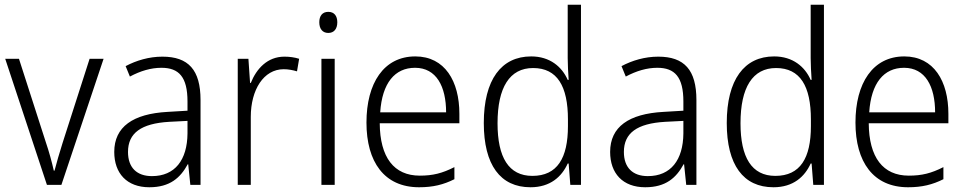

<svg xmlns="http://www.w3.org/2000/svg" viewBox="-20 -780 4072 810"><path d="M178 0H239L417 -532H358L244 -177C231 -135 218 -92 210 -60H207C199 -96 187 -140 173 -181L60 -532H2Z M665 -541C609 -541 555 -525 510 -501L528 -457C573 -481 617 -494 661 -494C735 -494 771 -455 771 -352V-313L687 -308C541 -300 462 -245 462 -139C462 -49 515 10 610 10C697 10 741 -30 772 -87H774L783 0H826V-358C826 -485 775 -541 665 -541ZM693 -266 771 -270V-217C770 -105 718 -37 621 -37C558 -37 520 -72 520 -139C520 -219 576 -259 693 -266Z M1180 -541C1108 -541 1062 -490 1038 -430H1035L1028 -532H983V0H1038V-287C1038 -401 1092 -488 1177 -488C1197 -488 1216 -484 1233 -479L1242 -532C1223 -538 1202 -541 1180 -541Z M1365 -730C1340 -730 1327 -713 1327 -686C1327 -658 1341 -641 1365 -641C1389 -641 1403 -658 1403 -686C1403 -713 1390 -730 1365 -730ZM1392 -532H1336V0H1392Z M1732 -542C1599 -542 1526 -429 1526 -263C1526 -97 1601 10 1748 10C1807 10 1851 -1 1897 -24V-75C1846 -49 1806 -39 1751 -39C1642 -39 1583 -116 1582 -260H1918V-300C1918 -437 1857 -542 1732 -542ZM1731 -494C1821 -494 1862 -415 1862 -306H1584C1592 -430 1646 -494 1731 -494Z M2218 10C2302 10 2350 -35 2375 -90H2379L2386 0H2431V-760H2375V-535C2375 -508 2377 -473 2379 -443H2375C2351 -498 2300 -542 2221 -542C2095 -542 2021 -444 2021 -261C2021 -84 2091 10 2218 10ZM2226 -38C2126 -38 2079 -116 2079 -260C2079 -411 2130 -493 2229 -493C2331 -493 2376 -416 2376 -276V-248C2376 -113 2331 -38 2226 -38Z M2757 -541C2701 -541 2647 -525 2602 -501L2620 -457C2665 -481 2709 -494 2753 -494C2827 -494 2863 -455 2863 -352V-313L2779 -308C2633 -300 2554 -245 2554 -139C2554 -49 2607 10 2702 10C2789 10 2833 -30 2864 -87H2866L2875 0H2918V-358C2918 -485 2867 -541 2757 -541ZM2785 -266 2863 -270V-217C2862 -105 2810 -37 2713 -37C2650 -37 2612 -72 2612 -139C2612 -219 2668 -259 2785 -266Z M3243 10C3327 10 3375 -35 3400 -90H3404L3411 0H3456V-760H3400V-535C3400 -508 3402 -473 3404 -443H3400C3376 -498 3325 -542 3246 -542C3120 -542 3046 -444 3046 -261C3046 -84 3116 10 3243 10ZM3251 -38C3151 -38 3104 -116 3104 -260C3104 -411 3155 -493 3254 -493C3356 -493 3401 -416 3401 -276V-248C3401 -113 3356 -38 3251 -38Z M3795 -542C3662 -542 3589 -429 3589 -263C3589 -97 3664 10 3811 10C3870 10 3914 -1 3960 -24V-75C3909 -49 3869 -39 3814 -39C3705 -39 3646 -116 3645 -260H3981V-300C3981 -437 3920 -542 3795 -542ZM3794 -494C3884 -494 3925 -415 3925 -306H3647C3655 -430 3709 -494 3794 -494Z"/></svg>

Font: Noto Sans Malayalam SemiCondensed Light
Style: Regular
Weight: 300
Width: 4
Designer: Jelle Bosma - Monotype Design Team
Foundry: Monotype Imaging Inc.
Version: Version 2.104